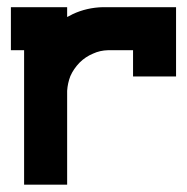

<svg xmlns="http://www.w3.org/2000/svg" viewBox="-20 -505 511 525"><path d="M461.4 -485.4V-295.9H343.8V-367.7H275.4Q253.4 -367.2 234.4 -358.4Q213.4 -349.6 197.8 -334Q181.2 -316.9 172.4 -296.9Q165 -277.8 163.6 -256.8V0H45.9V-367.7H9.8V-485.4H163.6V-458.5Q166.5 -460 171.9 -462.6Q177.2 -465.3 178.7 -466.3Q217.3 -484.4 261.7 -485.4Z"/></svg>

Font: Sangha Kali
Style: Regular
Weight: 400
Designer: Seslavinskaya Anna
Foundry: Popkern
Version: Version 2.000;PS 002.000;hotconv 1.0.88;makeotf.lib2.5.64775